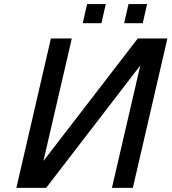

<svg xmlns="http://www.w3.org/2000/svg" viewBox="-20 -908 829 928"><path d="M59.1 0 226.1 -722.2H327.1L189.9 -129.9L646 -722.2H789.1L622.1 0H521L658.2 -591.8L203.1 0ZM470.2 -795.9H379.9L400.9 -888.2H491.2ZM669.9 -795.9H580.1L601.1 -888.2H690.9Z"/></svg>

Font: Perun
Style: Italic
Weight: 400
Italic angle: -12°
Foundry: Stefan Peev, Context Ltd
Version: Version 001.000